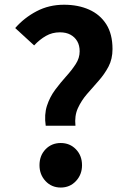

<svg xmlns="http://www.w3.org/2000/svg" viewBox="-20 -794 554 827"><path d="M176.9 -252.4Q169.9 -300.6 182.3 -338.6Q194.8 -376.7 217.8 -407.5Q240.9 -438.3 265 -465.1Q289.2 -491.8 306.1 -517.9Q323.1 -543.9 323.1 -572.9Q323.1 -598.5 312.6 -616.5Q302.1 -634.5 283.3 -644.7Q264.6 -654.8 238.1 -654.8Q204.9 -654.8 178 -639.4Q151.1 -624.1 127 -598.4L45.5 -673.2Q84.3 -717.6 137.7 -745.6Q191.1 -773.6 255.7 -773.6Q316.5 -773.6 363.6 -752.7Q410.8 -731.7 437.7 -689.6Q464.6 -647.4 464.6 -582.7Q464.6 -539.8 447.3 -507Q429.9 -474.1 404.5 -445.6Q379 -417.1 354.7 -388.9Q330.4 -360.7 315.4 -327.9Q300.4 -295 305 -252.4ZM241.6 13.8Q202.2 13.8 176.1 -14.1Q150.1 -42 150.1 -82.3Q150.1 -123.8 176.1 -150.9Q202.2 -178 241.6 -178Q281 -178 307.1 -150.9Q333.3 -123.8 333.3 -82.3Q333.3 -42 307.1 -14.1Q281 13.8 241.6 13.8Z"/></svg>

Font: Noto Sans JP
Style: Regular
Weight: 100
Designer: Ryoko NISHIZUKA 西塚涼子 (kana, bopomofo & ideographs); Paul D. Hunt (Latin, Greek & Cyrillic); Sandoll Communications 산돌커뮤니
Foundry: Adobe
Version: Version 2.004;hotconv 1.0.118;makeotfexe 2.5.65603